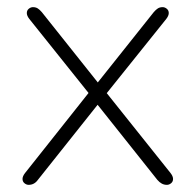

<svg xmlns="http://www.w3.org/2000/svg" viewBox="-20 -510 546 537"><path d="M50 -26 238 -263V-237L62 -457Q55 -466 55 -473.5Q55 -481 60.5 -485.5Q66 -490 72 -490Q80 -490 85.5 -486.5Q91 -483 97 -476L261 -270H246L410 -476Q416 -483 421.5 -486.5Q427 -490 435 -490Q441 -490 446.5 -485.5Q452 -481 452 -473.5Q452 -466 445 -457L271 -240V-259L457 -26Q464 -17 464 -9.5Q464 -2 458.5 2.5Q453 7 447 7Q439 7 432.5 3.5Q426 0 420 -7L245 -227H261L86 -7Q81 0 74.5 3.5Q68 7 60 7Q54 7 48.5 2.5Q43 -2 43 -9.5Q43 -17 50 -26Z"/></svg>

Font: SN Pro Thin
Style: Regular
Weight: 200
Designer: Tobias Whetton
Foundry: Supernotes
Version: Version 1.003;Glyphs 3.3 (3324)